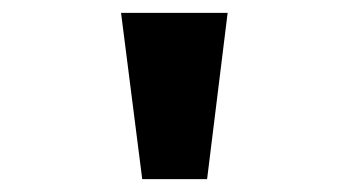

<svg xmlns="http://www.w3.org/2000/svg" viewBox="-20 -720 540 299"><path d="M201.5 -441 168.5 -700H334.5L302.5 -441Z"/></svg>

Font: Trispace Thin
Style: Bold
Weight: 700
Version: Version 1.210